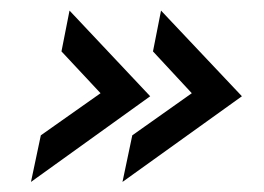

<svg xmlns="http://www.w3.org/2000/svg" viewBox="-20 -436 511 372"><path d="M40 -83.5 59.1 -173.8 174.8 -255.4 99.1 -336.4 114.7 -415.5 271 -249.5ZM217.3 -83.5 236.3 -173.8 351.6 -255.4 276.4 -336.4 292 -415.5 448.7 -249.5Z"/></svg>

Font: HK Grotesk Medium Italic
Style: Regular
Weight: 500
Italic angle: -13°
Designer: Alfredo Marco Pradil and Stefan Peev
Foundry: Hanken Design Co.
Version: Version 1.000;PS 001.000;hotconv 1.0.88;makeotf.lib2.5.64775